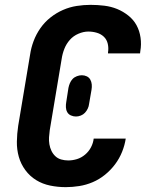

<svg xmlns="http://www.w3.org/2000/svg" viewBox="-20 -763 640 791"><path d="M251 8Q218 8 186.5 1.5Q155 -5 129 -21Q103 -37 84.5 -62Q66 -87 57.5 -117Q49 -147 49.5 -179.5Q50 -212 55 -245L104 -538Q108 -566 118.5 -594Q129 -622 146.5 -647Q164 -672 188 -691Q212 -710 239.5 -722Q267 -734 296 -738.5Q325 -743 353 -743Q382 -743 410 -739.5Q438 -736 462.5 -726Q487 -716 508.5 -699Q530 -682 542.5 -659Q555 -636 559 -608Q563 -580 558 -552L557 -543H425V-547Q428 -565 424 -582.5Q420 -600 408 -611.5Q396 -623 379 -628Q362 -633 344 -633Q324 -633 303 -624Q282 -615 267.5 -598.5Q253 -582 245 -561.5Q237 -541 234 -520L185 -227Q183 -212 182 -197.5Q181 -183 183.5 -168.5Q186 -154 192 -141.5Q198 -129 208 -119.5Q218 -110 232 -106Q246 -102 261 -102Q279 -102 297 -107.5Q315 -113 330.5 -126Q346 -139 355 -156.5Q364 -174 366 -192H498Q494 -165 483 -137.5Q472 -110 454 -86Q436 -62 412.5 -43Q389 -24 362 -12.5Q335 -1 306.5 3.5Q278 8 251 8ZM293 -283Q282 -283 272 -287.5Q262 -292 257 -301Q252 -310 251.5 -321Q251 -332 253 -343L262 -401Q264 -411 268 -420.5Q272 -430 279 -437.5Q286 -445 296.5 -449Q307 -453 317 -453Q328 -453 337.5 -448.5Q347 -444 352 -435Q357 -426 358 -415Q359 -404 357 -393L347 -335Q346 -325 341.5 -315.5Q337 -306 330 -298.5Q323 -291 313 -287Q303 -283 293 -283Z"/></svg>

Font: Iosevka XBd Ex Obl
Style: Regular
Weight: 800
Width: 7
Italic angle: -9°
Monospace: yes
Designer: Belleve Invis
Foundry: Belleve Invis
Version: Version 32.5.0; ttfautohint (v1.8.4)